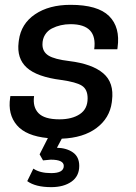

<svg xmlns="http://www.w3.org/2000/svg" viewBox="-20 -562 564 795"><path d="M226.1 -67.9Q278.3 -67.9 310.5 -89.4Q342.8 -110.8 342.8 -154.8Q342.8 -191.9 319.3 -207Q295.9 -222.2 232.9 -231Q133.3 -243.7 91.1 -281.7Q48.8 -319.8 57.1 -387.2L58.1 -395Q67.4 -463.9 125.2 -502.9Q183.1 -542 272 -542Q384.8 -542 431.6 -495.6Q478.5 -449.2 466.8 -365.2L465.8 -357.9H370.1Q384.3 -461.9 272 -461.9Q251 -461.9 231.7 -457.5Q212.4 -453.1 194.8 -444.1Q177.2 -435.1 166.5 -418Q155.8 -400.9 155.8 -377.9Q155.8 -347.7 180.7 -332Q205.6 -316.4 267.1 -309.1Q361.8 -297.4 407.5 -258.5Q453.1 -219.7 443.8 -146L442.9 -138.2Q434.1 -72.8 379.6 -32Q325.2 8.8 235.8 12.2L215.8 49.8Q255.9 50.8 282 69.1Q308.1 87.4 308.1 125Q308.1 167.5 275.9 190.2Q243.7 212.9 191.9 212.9Q127 212.9 92.8 188L118.2 136.2Q145 154.8 191.9 154.8Q244.1 154.8 244.1 125Q244.1 99.1 189.9 99.1L158.2 102.1L144 77.1L178.2 9.8Q87.4 1 49.6 -43.9Q11.7 -88.9 22 -157.2L22.9 -164.1H121.1Q114.7 -119.1 139.4 -93.5Q164.1 -67.9 226.1 -67.9Z"/></svg>

Font: Cooper Hewitt
Style: Medium Italic
Weight: 708
Designer: Village Type and Design LLC
Foundry: Cooper Hewitt Smithsonian Design Museum
Version: 1.000